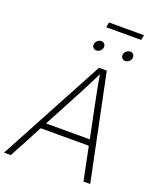

<svg xmlns="http://www.w3.org/2000/svg" viewBox="-197 -1135 1032 1245"><g transform="rotate(20 319.0 -513.0)"><path d="M-15.6 0 375 -727.5H428.7L579.1 0H532.7L485.8 -230H153.8L31.2 0ZM175.8 -271H477.5L426.3 -522Q418.9 -557.1 411.1 -598.6Q403.3 -640.1 395 -690.4Q370.6 -640.1 349.1 -598.6Q327.6 -557.1 309.1 -522ZM576.7 -1025.9 570.3 -990.7H329.1L335.4 -1025.9ZM319.3 -827.1Q305.2 -827.1 296.9 -837.2Q288.6 -847.2 291 -861.3Q293 -875.5 304.7 -885.5Q316.4 -895.5 330.6 -895.5Q344.7 -895.5 353 -885.5Q361.3 -875.5 359.4 -861.3Q356.9 -847.2 345.2 -837.2Q333.5 -827.1 319.3 -827.1ZM519 -827.1Q504.9 -827.1 496.6 -837.2Q488.3 -847.2 490.2 -861.3Q492.7 -875.5 504.4 -885.5Q516.1 -895.5 530.3 -895.5Q544.4 -895.5 552.7 -885.5Q561 -875.5 558.6 -861.3Q556.6 -847.2 544.9 -837.2Q533.2 -827.1 519 -827.1Z"/></g></svg>

Font: Inter Extra Light
Style: Italic
Weight: 200
Italic angle: -9.39999°
Designer: Rasmus Andersson
Foundry: rsms
Version: Version 4.000;git-3c8e0fc